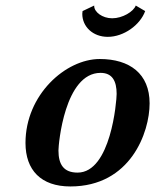

<svg xmlns="http://www.w3.org/2000/svg" viewBox="-20 -663 560 693"><path d="M385 -597C349 -597 320 -620 320 -641V-643L278 -623C278 -620 277 -616 277 -613C277 -567 315 -530 369 -530C427 -530 486 -573 504 -623L470 -643C462 -621 422 -597 385 -597ZM401 -324C401 -298 380 -40 260 -40C210 -40 191 -69 191 -120C191 -142 213 -400 343 -400C385 -400 401 -371 401 -324ZM520 -290C520 -397 448 -450 340 -450C217 -450 72 -321 72 -147C72 -49 128 10 234 10C451 10 520 -185 520 -290Z"/></svg>

Font: Pfennig
Style: BoldItalic
Weight: 700
Italic angle: -13°
Version: Version 20100423